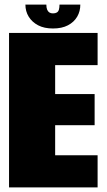

<svg xmlns="http://www.w3.org/2000/svg" viewBox="-20 -819 469 839"><path d="M19.5 0H406.5V-140.5H221V-272H393.5V-408H221V-534.5H406.5V-675H19.5ZM211.5 -694.5Q250.5 -694.5 277 -708.5Q303.5 -722.5 317.2 -746Q331 -769.5 331 -799H240Q240 -786 237.5 -777.2Q235 -768.5 228.5 -764.5Q222 -760.5 211.5 -760.5Q202 -760.5 195.8 -764.5Q189.5 -768.5 186 -777Q182.5 -785.5 182.5 -799H91Q91 -769.5 105.5 -746Q120 -722.5 146.5 -708.5Q173 -694.5 211.5 -694.5Z"/></svg>

Font: Anybody Condensed Black
Style: Regular
Weight: 900
Width: 3
Designer: Tyler Finck
Foundry: Etcetera Type Company
Version: Version 1.113;gftools[0.9.25]